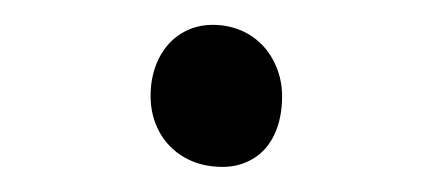

<svg xmlns="http://www.w3.org/2000/svg" viewBox="-20 -438 345 153"><path d="M100 -361.5Q100 -378 106.4 -391Q112.8 -404 124.1 -411.1Q135.5 -418.2 149.5 -418.2Q165.2 -418.2 178 -410.8Q190.8 -403.2 197.8 -389.9Q204.8 -376.5 204.8 -361.5Q204.8 -344 198.8 -331.1Q192.8 -318.2 181.8 -311.6Q170.8 -305 157.5 -305Q140.2 -305 127.1 -312.5Q114 -320 107 -332.9Q100 -345.8 100 -361.5Z"/></svg>

Font: TMT Limkin
Style: Regular
Weight: 400
Designer: Gabriel Drozdov
Version: Version 1.000;Glyphs 3.1.2 (3151)